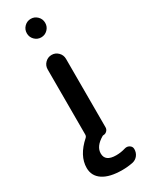

<svg xmlns="http://www.w3.org/2000/svg" viewBox="-249 -814 813 1053"><g transform="rotate(-30 158.0 -288.0)"><path d="M104.5 -714.8Q104.5 -739.3 121.6 -756.3Q138.7 -773.4 162.6 -773.4Q186.5 -773.4 203.6 -756.3Q220.7 -739.3 220.7 -714.8Q220.7 -690.4 203.6 -673.3Q186.5 -656.2 162.6 -656.2Q138.7 -656.2 121.6 -673.3Q104.5 -690.4 104.5 -714.8ZM184.6 196.3Q104.5 196.3 62 168Q19.5 139.6 19.5 88.9Q19.5 11.7 97.7 -57.6Q104.5 -64.5 104.5 -74.2V-486.3Q104.5 -510.7 121.6 -527.8Q138.7 -544.9 162.6 -544.9Q186.5 -544.9 203.6 -527.8Q220.7 -510.7 220.7 -486.3V-52.7Q220.7 -40 211.4 -30.8Q202.1 -21.5 189.5 -21.5Q185.5 -21.5 182.6 -19.5Q126 13.7 126 58.6Q126 109.4 195.3 109.4Q225.6 109.4 253.9 100.6Q270.5 95.7 284.2 104.5Q297.9 113.3 297.9 128.9Q297.9 151.4 285.2 168Q272.5 184.6 252 189.5Q217.8 196.3 184.6 196.3Z"/></g></svg>

Font: Gen Jyuu GothicX Medium
Style: Regular
Weight: 500
Designer: Ryoko NISHIZUKA (kana &amp; ideographs); Paul D. Hunt (Latin, Greek &amp; Cyrillic); Wenlong ZHANG (bopomofo); Sandoll C
Version: Version 1.058.20140828